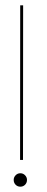

<svg xmlns="http://www.w3.org/2000/svg" viewBox="-20 -695 176 722"><path d="M55.5 -93.5 56 -675H67L66.5 -93.5ZM56.5 7Q46 7 38.8 -0.2Q31.5 -7.5 31.5 -18.5Q31.5 -28.5 38.8 -36Q46 -43.5 56.5 -43.5Q67 -43.5 74.2 -36Q81.5 -28.5 81.5 -18.5Q81.5 -7.5 74.2 -0.2Q67 7 56.5 7Z"/></svg>

Font: Anybody ExtraExpanded Thin
Style: Regular
Weight: 100
Width: 8
Designer: Tyler Finck
Foundry: Etcetera Type Company
Version: Version 1.010; ttfautohint (v1.8.3) -l 8 -r 50 -G 200 -x 14 